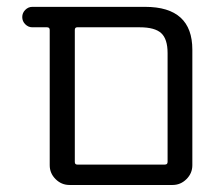

<svg xmlns="http://www.w3.org/2000/svg" viewBox="-20 -562 650 560"><path d="M468.8 -407.2Q468.8 -448.2 450.2 -465.3Q431.6 -482.4 387.7 -482.4H205.1Q198.2 -482.4 198.2 -474.6V-89.8Q198.2 -82 205.1 -82H460.9Q468.8 -82 468.8 -89.8ZM198.2 -22.5H182.6Q159.2 -22.5 142.1 -39.6Q125 -56.6 125 -80.1V-474.6Q125 -482.4 117.2 -482.4H74.2Q62.5 -482.4 53.7 -491.2Q44.9 -500 44.9 -512.2Q44.9 -524.4 53.7 -533.2Q62.5 -542 74.2 -542H403.3Q541 -542 541 -417V-80.1Q541 -56.6 523.9 -39.6Q506.8 -22.5 483.4 -22.5Z"/></svg>

Font: Gen Jyuu Gothic P Normal
Style: Regular
Weight: 300
Designer: [Source Han Sans]
Ryoko NISHIZUKA  (kana & ideographs); Paul D. Hunt (Latin, Greek & Cyrillic); Wenlong ZHANG  (bopomofo
Version: Version 1.002.20150607